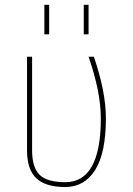

<svg xmlns="http://www.w3.org/2000/svg" viewBox="-20 -750 540 780"><path d="M245.1 9.8Q165 9.8 127.4 -25.9Q89.8 -61.5 89.8 -139.6V-519.5H110.4V-139.6Q110.4 -69.3 141.1 -39.6Q171.9 -9.8 245.1 -9.8Q389.6 -9.8 389.6 -269.5Q389.6 -376 339.8 -519.5H361.3Q410.2 -377 410.2 -269.5Q410.2 -128.9 366.7 -59.6Q323.2 9.8 245.1 9.8ZM320.3 -610.4V-730.5H339.8V-610.4ZM160.2 -610.4V-730.5H179.7V-610.4Z"/></svg>

Font: Mgen+ 1mn thin
Style: Regular
Weight: 100
Designer: [Source Han Sans]
Ryoko NISHIZUKA  (kana & ideographs); Paul D. Hunt (Latin, Greek & Cyrillic); Wenlong ZHANG  (bopomofo
Version: Version 1.059.20150602